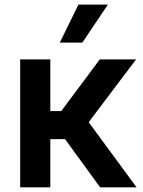

<svg xmlns="http://www.w3.org/2000/svg" viewBox="-20 -799 609 819"><path d="M66.1 -545.5H194.6V-325.3H241.5L405.5 -545.5H560.4L358.3 -277.7L562.5 0H407L257.5 -205.6H194.6V0H66.1ZM235.1 -617.2 314.6 -779.5H440.3L331.3 -617.2Z"/></svg>

Font: Inter P Semi Bold
Style: Regular
Weight: 600
Designer: Rasmus Andersson
Foundry: rsms
Version: Version 3.018;git-588b23468